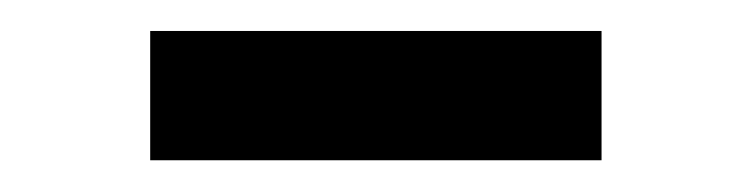

<svg xmlns="http://www.w3.org/2000/svg" viewBox="-20 -689 486 124"><path d="M368.5 -669V-585.5H77V-669Z"/></svg>

Font: Merriweather 144pt ExtraBold
Style: Regular
Weight: 800
Version: Version 2.100